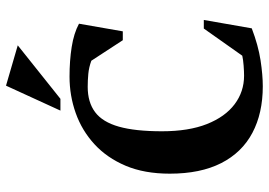

<svg xmlns="http://www.w3.org/2000/svg" viewBox="-148 -731 895 639"><g transform="rotate(-90 299.5 -411.5)"><path d="M331.9 15.6Q242.1 15.6 176.7 -19.1Q111.3 -53.8 76.1 -122.9Q41 -192 41 -294Q41 -378.5 67.4 -440.9Q93.8 -503.2 139.2 -544.8Q184.6 -586.4 242.7 -607Q300.7 -627.6 364.1 -627.6Q417.1 -627.6 462.7 -620.4Q508.4 -613.2 540.1 -596.1L514.7 -450.3H485.2L416.9 -555Q394.7 -563.1 373.1 -565.1Q351.4 -567.1 329.9 -567.1Q278.6 -567.1 245.7 -542.4Q212.9 -517.8 197.5 -463.4Q182.1 -409 182.1 -319.9Q182.1 -231.1 206.2 -170.2Q230.4 -109.4 272.2 -78.1Q314 -46.7 367 -46.7Q381 -46.7 400.8 -48.2Q420.6 -49.7 433.6 -52.7L524 -180.7H552.6L524.7 -21.1Q467.9 0.5 418.6 8.1Q369.4 15.6 331.9 15.6ZM250.9 -657.9 333.9 -839 468.1 -799.9 290.1 -657.9Z"/></g></svg>

Font: Ancizar Serif Light
Style: Regular
Weight: 300
Designer: Cesar Puertas, Viviana Monsalve, Julian Moncada, Julian Prieto, Jose Castro, Felipe Aragon, Mariel Hernandez, Sara Alarc
Version: Version 8.100